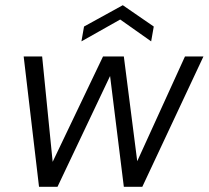

<svg xmlns="http://www.w3.org/2000/svg" viewBox="-20 -718 802 738"><path d="M130 0 71 -501H142L185 -70H170L376 -501H456L511 -71H495L691 -501H762L527 0H456L400 -451H415L201 0ZM293 -559 303 -616 452 -698 571 -616 561 -559 442 -643Z"/></svg>

Font: DM Sans 18pt Light
Style: Italic
Weight: 300
Italic angle: -10°
Designer: Colophon Foundry, Jonny Pinhorn
Foundry: Colophon Foundry
Version: Version 4.004;gftools[0.9.30]